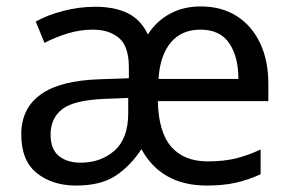

<svg xmlns="http://www.w3.org/2000/svg" viewBox="-20 -566 904 596"><path d="M603 -546Q668 -546 715 -516Q762 -486 787.5 -432Q813 -378 813 -306V-252H470Q472 -156 511.5 -110.5Q551 -65 625 -65Q675 -65 713 -74.5Q751 -84 789 -102V-25Q749 -7 710.5 1.5Q672 10 622 10Q481 10 419 -103Q385 -51 339 -20.5Q293 10 216 10Q143 10 94.5 -28.5Q46 -67 46 -149Q46 -229 106 -272.5Q166 -316 290 -320L380 -323V-357Q380 -422 349.5 -448Q319 -474 268 -474Q228 -474 189.5 -462Q151 -450 118 -433L91 -499Q126 -519 176 -532Q226 -545 275 -545Q337 -545 377.5 -524.5Q418 -504 439 -459Q465 -500 507 -523Q549 -546 603 -546ZM602 -474Q544 -474 510.5 -434.5Q477 -395 472 -321H720Q720 -390 691.5 -432Q663 -474 602 -474ZM303 -259Q209 -255 173 -227Q137 -199 137 -148Q137 -103 162.5 -82Q188 -61 230 -61Q293 -61 335.5 -98.5Q378 -136 378 -214V-262Z"/></svg>

Font: Noto Sans Test
Style: Regular
Weight: 400
Version: Version 1.002; ttfautohint (v1.8.4.7-5d5b)